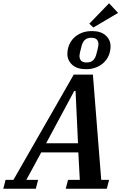

<svg xmlns="http://www.w3.org/2000/svg" viewBox="-74 -1154 749 1174"><path d="M-40 -54H8L377 -698H494L545 -54H593L579 0H328L342 -54H414L405 -222H178L87 -54H159L145 0H-54ZM208 -278H403L388 -598H380ZM456 -772Q482 -772 496 -786Q510 -800 516 -826Q519 -837 523.5 -855.5Q528 -874 528 -884Q528 -900 518.5 -911.5Q509 -923 484 -923Q458 -923 444 -909Q430 -895 424 -869Q421 -858 416.5 -839.5Q412 -821 412 -811Q412 -795 421.5 -783.5Q431 -772 456 -772ZM451 -731Q397 -731 367.5 -758Q338 -785 338 -824Q338 -851 347.5 -876Q357 -901 376 -920.5Q395 -940 423 -952Q451 -964 489 -964Q543 -964 572.5 -937Q602 -910 602 -871Q602 -844 592.5 -819Q583 -794 564 -774.5Q545 -755 516.5 -743Q488 -731 451 -731ZM472 -1009 593 -1134 648 -1075 497 -986Z"/></svg>

Font: IBM Plex Serif SemiBold
Style: Italic
Weight: 600
Italic angle: -14°
Designer: Mike Abbink, Paul van der Laan, Pieter van Rosmalen
Foundry: Bold Monday
Version: Version 2.5